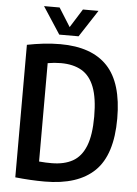

<svg xmlns="http://www.w3.org/2000/svg" viewBox="-62 -995 750 1050"><g transform="rotate(5 313.0 -470.0)"><path d="M223 7.5Q146 7.5 61.5 -1.5V-729Q104 -737.5 150 -743Q196 -748.5 244 -748.5Q416.5 -748.5 502.8 -657Q589 -565.5 589 -370Q589 -171 497.2 -81.8Q405.5 7.5 223 7.5ZM252.5 -96Q321 -96 367.8 -122Q414.5 -148 438.5 -208Q462.5 -268 462.5 -370Q462.5 -471 439.2 -531.5Q416 -592 370 -618.8Q324 -645.5 256 -645.5Q220 -645.5 183.5 -639V-99Q204 -97 220.8 -96.5Q237.5 -96 252.5 -96ZM233 -800 136.5 -948H222L286 -846L350 -948H435.5L339 -800Z"/></g></svg>

Font: Encode Sans Cnd SmBold
Style: Regular
Weight: 600
Width: 3
Designer: Multiple Designers
Foundry: Impallari Type
Version: Version 3.002; ttfautohint (v1.8.3) -l 8 -r 50 -G 200 -x 14 